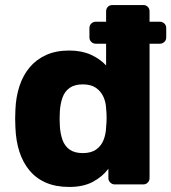

<svg xmlns="http://www.w3.org/2000/svg" viewBox="-20 -730 678 760"><path d="M254 10Q202 10 163 -6.5Q124 -23 97.5 -54.5Q71 -86 57 -129Q43 -172 41 -225Q40 -245 40 -260.5Q40 -276 41 -296Q43 -346 57 -389Q71 -432 97.5 -463.5Q124 -495 163 -512.5Q202 -530 254 -530Q303 -530 339.5 -513.5Q376 -497 400 -471V-557H359Q349 -557 341.5 -564Q334 -571 334 -582V-619Q334 -630 341.5 -637Q349 -644 359 -644H400V-685Q400 -696 407 -703Q414 -710 425 -710H547Q558 -710 565 -703Q572 -696 572 -685V-644H613Q623 -644 630.5 -637Q638 -630 638 -619V-582Q638 -571 630.5 -564Q623 -557 613 -557H572V-25Q572 -15 565 -7.5Q558 0 547 0H434Q424 0 416.5 -7.5Q409 -15 409 -25V-62Q386 -31 348 -10.5Q310 10 254 10ZM308 -124Q341 -124 361 -138.5Q381 -153 390 -176Q399 -199 400 -226Q402 -246 402 -264Q402 -282 400 -301Q399 -326 389 -347.5Q379 -369 359.5 -382.5Q340 -396 308 -396Q275 -396 255.5 -382Q236 -368 227.5 -344Q219 -320 217 -291Q215 -260 217 -229Q219 -200 227.5 -176Q236 -152 255.5 -138Q275 -124 308 -124Z"/></svg>

Font: Rubik
Style: Bold
Weight: 700
Designer: Hubert and Fischer
Foundry: Hubert and Fischer
Version: Version 2.300;gftools[0.9.30]